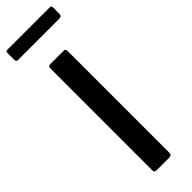

<svg xmlns="http://www.w3.org/2000/svg" viewBox="-323 -945 948 948"><g transform="rotate(-45 151.0 -471.0)"><path d="M196 -742Q209 -742 209 -727V-19Q209 -8 204.5 -4Q200 0 188 0H106Q95 0 91.5 -3.5Q88 -7 88 -16V-727Q88 -742 102 -742ZM310 -931V-884Q310 -869 292 -869H5Q-2 -869 -5 -872.5Q-8 -876 -8 -883V-930Q-8 -942 2 -942H300Q310 -942 310 -931Z"/></g></svg>

Font: Libre Franklin Medium
Style: Regular
Weight: 500
Designer: Pablo Impallari, Rodrigo Fuenzalida, Nhung Nguyen
Foundry: Impallari Type
Version: Version 3.000